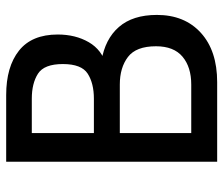

<svg xmlns="http://www.w3.org/2000/svg" viewBox="-72 -668 740 637"><g transform="rotate(-90 298.5 -350.0)"><path d="M80 0V-700H301Q395 -700 448.5 -657.5Q502 -615 502 -529Q502 -470 476.5 -426Q451 -382 400 -368L414 -384Q487 -372 527 -326Q567 -280 567 -200Q567 -108 507.5 -54Q448 0 344 0ZM175 -86H336Q394 -86 428.5 -115Q463 -144 463 -203Q463 -269 427.5 -296Q392 -323 336 -323H175ZM175 -409H289Q340 -409 372 -429.5Q404 -450 404 -512Q404 -574 372 -594.5Q340 -615 289 -615H175Z"/></g></svg>

Font: Cabin VF Beta
Style: Regular
Weight: 400
Designer: Pablo Impallari
Foundry: Pablo Impallari. http://www.impallari.com Igino Marini. http://www.ikern.com
Version: Version 2.200